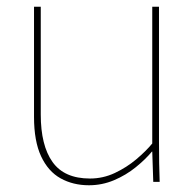

<svg xmlns="http://www.w3.org/2000/svg" viewBox="-20 -540 576 570"><path d="M244 10Q197 10 160 -10.5Q123 -31 102 -76Q81 -121 81 -193V-520H101V-200Q101 -108 136 -59Q171 -10 247 -10Q286 -10 321 -26.5Q356 -43 384.5 -67Q413 -91 432 -114V-520H452V-120Q452 -84 452.5 -56Q453 -28 454 0H435L432 -90H431Q412 -67 383 -43.5Q354 -20 318.5 -5Q283 10 244 10Z"/></svg>

Font: Murecho Thin
Style: Regular
Weight: 100
Designer: Neil Summerour
Foundry: Positype
Version: Version 1.010